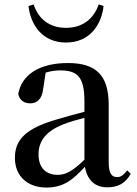

<svg xmlns="http://www.w3.org/2000/svg" viewBox="-20 -826 613 862"><path d="M108 -799C117 -716 169 -635 276 -635C384 -635 436 -716 445 -799L423 -806C402 -744 353 -701 276 -701C200 -701 152 -743 131 -806ZM462 15C511 15 544 -4 567 -46L551 -61C533 -38 522 -31 506 -31C481 -31 468 -47 468 -100V-356C468 -488 411 -543 285 -543C156 -543 77 -490 62 -404C68 -376 88 -362 116 -362C145 -362 169 -380 174 -428L185 -500C208 -507 229 -510 250 -510C328 -510 359 -480 359 -372V-324C318 -313 275 -302 239 -291C95 -250 47 -199 47 -117C47 -33 106 16 188 16C263 16 305 -16 361 -77C372 -19 404 15 462 15ZM359 -109C304 -55 272 -41 239 -41C188 -41 153 -71 153 -133C153 -194 188 -238 265 -268C290 -278 324 -288 359 -297Z"/></svg>

Font: Noto Serif SC SemiBold
Style: Regular
Weight: 600
Designer: Ryoko NISHIZUKA 西塚涼子 (kana & ideographs); Frank Grießhammer (Latin, Greek & Cyrillic); Wenlong ZHANG 张文龙 (bopomofo); San
Foundry: Adobe
Version: Version 2.001;hotconv 1.1.0;makeotfexe 2.6.0